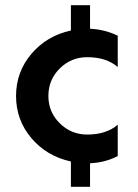

<svg xmlns="http://www.w3.org/2000/svg" viewBox="-20 -721 533 742"><path d="M317 -500Q255 -500 211 -456.5Q167 -413 167 -350Q167 -288 211 -244.5Q255 -201 317 -201Q391 -201 435 -239V-118Q388 -93 328 -90V1H254V-97Q161 -117 101.5 -187Q42 -257 42 -350Q42 -443 101.5 -513Q161 -583 254 -603V-701H328V-610Q386 -607 435 -583V-462Q391 -500 317 -500Z"/></svg>

Font: Oakes Grotesk
Style: Bold
Weight: 600
Designer: Samuel Oakes
Foundry: Samuel Oakes
Version: Version 1.000;PS 001.000;hotconv 1.0.88;makeotf.lib2.5.64775